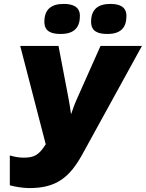

<svg xmlns="http://www.w3.org/2000/svg" viewBox="-20 -948 743 978"><path d="M527 -775C600 -775 624 -812 624 -867C624 -918 582 -928 542 -928C480 -928 444 -901 444 -837C444 -788 479 -775 527 -775ZM289 -775C362 -775 387 -812 387 -867C387 -918 344 -928 304 -928C242 -928 206 -901 206 -837C206 -788 241 -775 289 -775ZM131 10C265 10 334 -43 399 -161L703 -714H492L374 -449C362 -423 351 -393 342 -366C339 -391 333 -424 328 -452L278 -714H83L213 -213C178 -157 152 -145 102 -145C77 -145 60 -148 30 -156V-4C61 4 97 10 131 10Z"/></svg>

Font: Noto Sans Black
Style: Italic
Weight: 900
Italic angle: -12°
Designer: Monotype Design Team
Foundry: Monotype Imaging Inc.
Version: Version 2.013